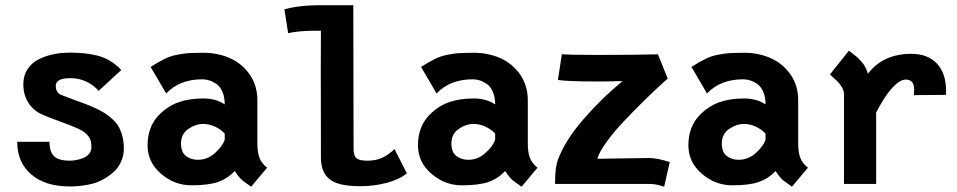

<svg xmlns="http://www.w3.org/2000/svg" viewBox="-20 -704 3663 735"><path d="M136.2 -268.1Q105.5 -283.2 87.4 -312.5Q69.3 -341.8 69.3 -381.3Q69.3 -414.1 85 -438.5Q100.6 -462.9 127 -476.3Q153.3 -489.7 183.3 -496.1Q213.4 -502.4 247.6 -502.4Q276.9 -502.4 300 -500.2Q323.2 -498 350.3 -491.7Q377.4 -485.4 401.1 -471.2Q424.8 -457 444.3 -436L357.9 -356.4Q313 -404.8 249 -404.8Q193.4 -404.8 193.4 -375Q193.4 -353 210 -342.3Q228.5 -335 256.1 -324.7Q283.7 -314.5 301.3 -308.1Q318.8 -301.8 341.8 -291.5Q364.7 -281.2 379.2 -272Q393.6 -262.7 409.4 -248.8Q425.3 -234.9 434.1 -219.2Q442.9 -203.6 448.5 -182.4Q454.1 -161.1 454.1 -135.7Q454.1 -107.4 442.6 -83.3Q431.2 -59.1 412.1 -43Q393.1 -26.9 372.8 -16.1Q352.5 -5.4 331.5 0Q289.6 9.8 247.1 9.8Q153.8 9.8 99.9 -36.1Q45.9 -82 45.9 -161.1H169.4Q169.4 -122.1 187.5 -105.5Q205.6 -88.9 246.1 -88.9Q258.8 -88.9 271.7 -91.3Q284.7 -93.8 298.6 -99.1Q312.5 -104.5 321.3 -115.5Q330.1 -126.5 330.1 -141.6Q330.1 -162.6 322.3 -176.5Q314.5 -190.4 295.9 -202.6Q277.3 -214.4 216.1 -236.6Q154.8 -258.8 136.2 -268.1Z M672.9 -154.8Q672.9 -121.6 691.7 -106.9Q710.4 -92.3 737.8 -92.3Q773.9 -92.3 803 -118.2Q832 -144 840.3 -169.4V-192.4Q826.7 -208 804 -218.8Q781.2 -229.5 758.3 -229.5Q728.5 -229.5 700.7 -210.2Q672.9 -190.9 672.9 -154.8ZM965.3 -154.3Q965.3 -120.1 973.6 -99.1Q981.9 -78.1 1002.4 -62L941.4 10.7Q935.5 6.3 924.3 -1.5Q913.1 -9.3 907.7 -13.7Q902.3 -18.1 894.3 -27.6Q886.2 -37.1 878.9 -49.3Q850.1 -19.5 813.7 -7.1Q777.3 5.4 712.9 5.4Q647.9 5.4 596.4 -38.8Q544.9 -83 544.9 -147.5Q544.9 -218.8 588.4 -263.7Q622.1 -297.9 663.1 -312.5Q704.1 -327.1 758.3 -327.1Q806.6 -327.1 840.3 -304.2Q840.3 -332.5 831.3 -353Q822.3 -373.5 807.9 -383.1Q793.5 -392.6 780.5 -396.5Q767.6 -400.4 754.4 -400.4Q667.5 -400.4 616.2 -346.2L556.6 -447.8Q588.4 -467.8 610.1 -478.5Q631.8 -489.3 658.2 -494.4Q684.6 -499.5 700.4 -500.5Q716.3 -501.5 758.3 -502Q814 -502 860.6 -481.2Q907.2 -460.4 936.3 -418.2Q965.3 -376 965.3 -319.8Z M1208.5 -684.1H1332.5Q1332.5 -684.1 1333.5 -133.8Q1333.5 -108.9 1343.8 -98.9Q1354 -88.9 1386.2 -88.9Q1418.9 -88.9 1442.9 -99.9Q1466.8 -110.8 1490.2 -133.3L1537.6 -40.5Q1507.8 -16.1 1459.2 -3.7Q1410.6 8.8 1361.3 8.8Q1288.1 8.8 1253.9 -9.8Q1208.5 -34.7 1208.5 -100.6Q1208.5 -156.2 1208.3 -270.3Q1208 -384.3 1208 -439.9Q1208 -535.6 1208.5 -586.4H1189Q1124 -586.4 1083 -577.1L1068.8 -668Q1123 -684.1 1208.5 -684.1Z M1708 -154.8Q1708 -121.6 1726.8 -106.9Q1745.6 -92.3 1772.9 -92.3Q1809.1 -92.3 1838.1 -118.2Q1867.2 -144 1875.5 -169.4V-192.4Q1861.8 -208 1839.1 -218.8Q1816.4 -229.5 1793.5 -229.5Q1763.7 -229.5 1735.8 -210.2Q1708 -190.9 1708 -154.8ZM2000.5 -154.3Q2000.5 -120.1 2008.8 -99.1Q2017.1 -78.1 2037.6 -62L1976.6 10.7Q1970.7 6.3 1959.5 -1.5Q1948.2 -9.3 1942.9 -13.7Q1937.5 -18.1 1929.4 -27.6Q1921.4 -37.1 1914.1 -49.3Q1885.3 -19.5 1848.9 -7.1Q1812.5 5.4 1748 5.4Q1683.1 5.4 1631.6 -38.8Q1580.1 -83 1580.1 -147.5Q1580.1 -218.8 1623.5 -263.7Q1657.2 -297.9 1698.2 -312.5Q1739.3 -327.1 1793.5 -327.1Q1841.8 -327.1 1875.5 -304.2Q1875.5 -332.5 1866.5 -353Q1857.4 -373.5 1843 -383.1Q1828.6 -392.6 1815.7 -396.5Q1802.7 -400.4 1789.6 -400.4Q1702.6 -400.4 1651.4 -346.2L1591.8 -447.8Q1623.5 -467.8 1645.3 -478.5Q1667 -489.3 1693.4 -494.4Q1719.7 -499.5 1735.6 -500.5Q1751.5 -501.5 1793.5 -502Q1849.1 -502 1895.8 -481.2Q1942.4 -460.4 1971.4 -418.2Q2000.5 -376 2000.5 -319.8Z M2115.7 -397.9 2130.9 -496.6Q2157.7 -493.7 2268.1 -493.7Q2413.1 -493.7 2498.5 -496.1L2536.1 -403.3Q2536.1 -403.3 2504.9 -375Q2474.1 -346.7 2440.7 -313.7Q2407.2 -280.8 2368.7 -240.2Q2330.1 -199.7 2302 -160.6Q2273.9 -121.6 2266.6 -96.2L2461.9 -99.1H2464.8Q2495.6 -99.1 2543.9 -83.5L2522.5 10.7Q2519 9.8 2511 7.3Q2502.9 4.9 2500 4.2Q2497.1 3.4 2490.5 2.2Q2483.9 1 2477.1 0.5Q2470.2 0 2460.9 0H2105V-9.8Q2105 -63 2115.7 -92.3Q2142.6 -165 2211.7 -245.4Q2280.8 -325.7 2363.3 -393.6Q2352.1 -393.6 2335.7 -393.1Q2319.3 -392.6 2303 -392.3Q2286.6 -392.1 2264.6 -392.1Q2152.8 -392.1 2115.7 -397.9Z M2743.2 -154.8Q2743.2 -121.6 2762 -106.9Q2780.8 -92.3 2808.1 -92.3Q2844.2 -92.3 2873.3 -118.2Q2902.3 -144 2910.6 -169.4V-192.4Q2897 -208 2874.3 -218.8Q2851.6 -229.5 2828.6 -229.5Q2798.8 -229.5 2771 -210.2Q2743.2 -190.9 2743.2 -154.8ZM3035.6 -154.3Q3035.6 -120.1 3043.9 -99.1Q3052.2 -78.1 3072.8 -62L3011.7 10.7Q3005.9 6.3 2994.6 -1.5Q2983.4 -9.3 2978 -13.7Q2972.7 -18.1 2964.6 -27.6Q2956.5 -37.1 2949.2 -49.3Q2920.4 -19.5 2884 -7.1Q2847.7 5.4 2783.2 5.4Q2718.3 5.4 2666.7 -38.8Q2615.2 -83 2615.2 -147.5Q2615.2 -218.8 2658.7 -263.7Q2692.4 -297.9 2733.4 -312.5Q2774.4 -327.1 2828.6 -327.1Q2877 -327.1 2910.6 -304.2Q2910.6 -332.5 2901.6 -353Q2892.6 -373.5 2878.2 -383.1Q2863.8 -392.6 2850.8 -396.5Q2837.9 -400.4 2824.7 -400.4Q2737.8 -400.4 2686.5 -346.2L2627 -447.8Q2658.7 -467.8 2680.4 -478.5Q2702.1 -489.3 2728.5 -494.4Q2754.9 -499.5 2770.8 -500.5Q2786.6 -501.5 2828.6 -502Q2884.3 -502 2930.9 -481.2Q2977.5 -460.4 3006.6 -418.2Q3035.6 -376 3035.6 -319.8Z M3302.7 -421.9Q3360.8 -498 3468.8 -498Q3530.8 -498 3566.2 -461.2Q3601.6 -424.3 3601.6 -355.5V-340.8L3478.5 -339.8Q3479.5 -350.6 3479.5 -361.3Q3479.5 -399.4 3447.3 -399.4Q3425.3 -399.4 3396.5 -368.7Q3367.7 -337.9 3334 -273.4V0H3210.9V-343.8Q3210.9 -356.9 3202.6 -370.6Q3194.3 -384.3 3185.5 -392.8Q3176.8 -401.4 3157.2 -418.9L3229.5 -509.8Q3232.9 -507.3 3246.3 -497.1Q3259.8 -486.8 3264.2 -482.4Q3268.6 -478 3277.6 -468.3Q3286.6 -458.5 3292.2 -447.5Q3297.9 -436.5 3302.7 -421.9Z"/></svg>

Font: Fantasque Sans Mono
Style: Bold
Weight: 700
Monospace: yes
Designer: Jany Belluz
Version: Version 1.8.0 ; ttfautohint (v1.8.2)